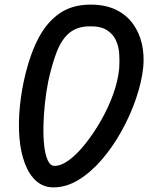

<svg xmlns="http://www.w3.org/2000/svg" viewBox="-20 -799 679 831"><path d="M212 12Q168 12 137 -15.5Q106 -43 87.5 -92Q69 -141 64 -204Q59 -267 66 -338.5Q73 -410 91 -482Q113 -571 148.5 -637.5Q184 -704 238.5 -741.5Q293 -779 372 -779Q436 -779 481.5 -757Q527 -735 555 -696.5Q583 -658 594 -609.5Q605 -561 600 -508Q593 -443 568.5 -371.5Q544 -300 506 -231.5Q468 -163 420.5 -108Q373 -53 320 -20.5Q267 12 212 12ZM216 -81Q245 -81 280 -107Q315 -133 350.5 -178Q386 -223 417.5 -278Q449 -333 470 -391.5Q491 -450 496 -504Q498 -535 496 -566.5Q494 -598 481.5 -625Q469 -652 442 -669Q415 -686 368 -685Q316 -685 282 -658Q248 -631 227 -578Q206 -525 189 -448Q180 -403 174.5 -352.5Q169 -302 168 -254Q167 -206 171.5 -167Q176 -128 187 -104.5Q198 -81 216 -81Z"/></svg>

Font: Edu QLD Beginner SemiBold
Style: Regular
Weight: 600
Designer: Tina and Corey Anderson
Foundry: Google for Education
Version: Version 1.003